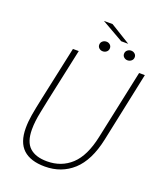

<svg xmlns="http://www.w3.org/2000/svg" viewBox="-173 -1076 1003 1193"><g transform="rotate(20 329.0 -479.0)"><path d="M561 -275.5Q530 -129.5 453.8 -60.2Q377.5 9 268 9Q173 9 124.2 -36.2Q75.5 -81.5 75.5 -176Q75.5 -218 83.2 -264Q91 -310 107 -384L183 -737.5H221.5L146 -386Q135.5 -334.5 128.2 -299.2Q121 -264 117.8 -236.5Q114.5 -209 114.5 -181Q114.5 -99 154.2 -62.5Q194 -26 269.5 -26Q364.5 -26 429.8 -86.5Q495 -147 523 -280L620.5 -737.5H658.5ZM361.5 -787Q347.5 -787 337.5 -795.8Q327.5 -804.5 327.5 -818Q327.5 -833 338.2 -842.2Q349 -851.5 364 -851.5Q377.5 -851.5 387.5 -842.8Q397.5 -834 397.5 -820.5Q397.5 -805.5 386.8 -796.2Q376 -787 361.5 -787ZM525 -787Q511.5 -787 501.5 -795.8Q491.5 -804.5 491.5 -818Q491.5 -833 502.2 -842.2Q513 -851.5 527.5 -851.5Q541 -851.5 551.2 -842.8Q561.5 -834 561.5 -820.5Q561.5 -805.5 550.5 -796.2Q539.5 -787 525 -787ZM495 -885H448.5L304.5 -967H361.5Z"/></g></svg>

Font: Epilogue ExtraLight
Style: Italic
Weight: 250
Italic angle: -12°
Designer: Tyler Finck
Foundry: Etcetera Type Co
Version: Version 2.112